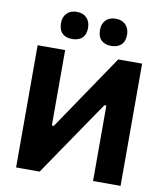

<svg xmlns="http://www.w3.org/2000/svg" viewBox="-99 -1022 948 1103"><g transform="rotate(10 375.0 -470.5)"><path d="M70.5 0V-713H231V-273H242.5L358 -443.5Q401.5 -508 446.5 -574Q491.5 -640 540.5 -713H680V0H519.5V-440H508L391.5 -269.5Q338.5 -191.5 294 -126.5Q249.5 -61 208 0ZM486.5 -782.5Q450 -782.5 429 -802.2Q408 -822 408 -862.5Q408 -898 429 -919.5Q450 -941 487.5 -941Q524 -941 545 -918.8Q566 -896.5 566 -862.5Q566 -822 544.8 -802.2Q523.5 -782.5 486.5 -782.5ZM259 -782.5Q222.5 -782.5 201.5 -802.2Q180.5 -822 180.5 -862.5Q180.5 -898 201.8 -919.5Q223 -941 260 -941Q296.5 -941 317.5 -918.8Q338.5 -896.5 338.5 -862.5Q338.5 -822 317.5 -802.2Q296.5 -782.5 259 -782.5Z"/></g></svg>

Font: Heraclito
Style: Bold
Weight: 700
Designer: Kostas Bartsokas (font) & Cristiano Sobral (main changes)
Foundry: Kostas Bartsokas (font) & Cristiano Sobral (main changes)
Version: Version 1.00;July 8, 2020;FontCreator 13.0.0.2655 64-bit